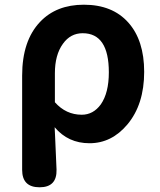

<svg xmlns="http://www.w3.org/2000/svg" viewBox="-20 -594 679 815"><path d="M148 201Q74 201 74 127V-36V-273Q74 -421 150 -501Q219 -574 336 -574Q457 -574 524.5 -498.5Q592 -423 592 -289Q592 -151 521 -66Q454 14 360 14Q269 14 212 -54Q213 -40 214 -12Q218 81 220 126Q222 201 148 201ZM327 -107Q376 -107 408 -151Q442 -200 442 -287Q442 -453 331 -453Q279 -453 247 -408Q213 -361 213 -283V-160Q260 -107 327 -107Z"/></svg>

Font: GenSenRounded JP B
Style: Regular
Weight: 700
Version: Version 1.501;PS 1;hotconv 16.6.51;makeotf.lib2.5.65220